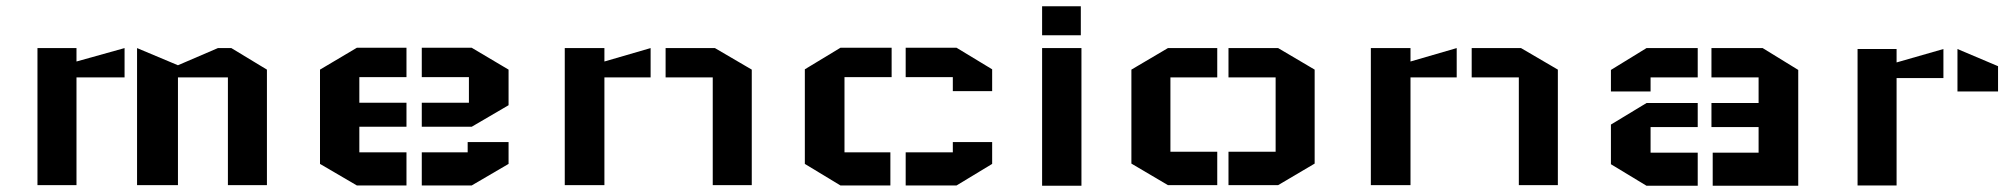

<svg xmlns="http://www.w3.org/2000/svg" viewBox="-20 -594 6430 615"><path d="M100 -440H225V-397L379 -440V-346H225V-1H100ZM721 -440H678L550 -385L419 -440V-346V-1H550V-346H710V-1H835V-371Z M1609 -257 1491 -188H1331V-265H1482V-347H1331V-441H1491L1609 -371ZM1609 -139V-69L1491 0H1331V-106H1478V-139ZM1005 -69 1123 0H1282V-106H1131V-188H1282V-265H1131V-347H1282V-441H1123L1005 -371Z M1789 -440H1916V-397L2064 -440V-346H1916V-1H1789ZM2388 -371 2270 -440H2112V-346H2263V-1H2388Z M2558 -372 2672 -441H2836V-347H2685V-106H2832V0H2672L2558 -69ZM3158 -302V-372L3044 -441H2881V-347H3032V-302ZM3158 -139V-69L3044 0H2881V-106H3032V-139Z M3444 -440V1H3318V-440ZM3442 -481H3318V-574H3442Z M3604 -371 3721 -440H3879V-346H3729V-108H3879V-1H3721L3604 -70ZM4191 -371 4074 -440H3915V-346H4066V-108H3915V-1H4074L4191 -70Z M4371 -440H4498V-397L4646 -440V-346H4498V-1H4371ZM4970 -371 4852 -440H4694V-346H4845V-1H4970Z M5140 -195 5254 -264H5418V-187H5267V-105H5418V1H5254L5140 -68ZM5140 -301V-370L5254 -440H5418V-346H5267V-301ZM5740 -370 5626 -440H5462V-346H5613V-264H5462V-187H5613V-105H5466V1H5740Z M5930 -437H6055V-394L6205 -437V-344H6055V0H5930ZM6380 -382 6250 -437V-301H6380Z"/></svg>

Font: Wallpoet
Style: Regular
Weight: 400
Designer: Lars Berggren
Foundry: Lars Berggren
Version: Version 1.000